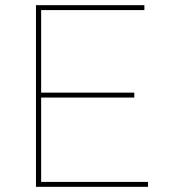

<svg xmlns="http://www.w3.org/2000/svg" viewBox="-20 -722 671 742"><path d="M119 -702H538V-683H139V-364H499V-345H139V-19H552V0H119Z"/></svg>

Font: Josefin Sans Thin Thin
Style: Regular
Weight: 250
Version: Version 2.001